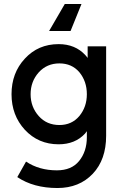

<svg xmlns="http://www.w3.org/2000/svg" viewBox="-20 -733 618 966"><path d="M279 -414Q341 -414 379 -370Q417 -324 417 -259Q417 -195 379 -149Q341 -104 279 -104Q215 -104 175 -149Q134 -195 134 -259Q134 -323 175 -369Q216 -414 279 -414ZM275 -511Q172 -511 105 -438Q38 -366 38 -259Q38 -153 105 -80Q173 -7 275 -7Q358 -7 408 -61Q410 -64 412.5 -67Q415 -70 417 -73V-43Q417 29 378 77Q340 124 266 124Q177 124 111 80L67 158Q149 213 269 213Q379 213 447 141Q514 70 514 -50V-500H421V-441Q419 -445 415.5 -448.5Q412 -452 410 -455Q359 -511 275 -511ZM390 -713H306L227 -577H335Z"/></svg>

Font: Unageo
Style: Medium
Weight: 500
Designer: Richard Sepsi
Foundry: Richard Sepsi
Version: Version 2.000